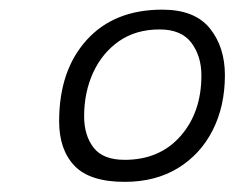

<svg xmlns="http://www.w3.org/2000/svg" viewBox="-20 -736 474 388"><path d="M232 -368.5Q161.5 -368.5 130.5 -401Q99.5 -433.5 99.5 -491Q99.5 -593.5 155 -655Q210.5 -716.5 308 -716.5Q373.5 -716.5 404 -678.8Q434.5 -641 434.5 -584Q434.5 -521.5 409.8 -472.8Q385 -424 339.5 -396.2Q294 -368.5 232 -368.5ZM232 -413Q302.5 -413 344.8 -461Q387 -509 387 -583.5Q387 -622.5 366.8 -649.5Q346.5 -676.5 302.5 -676.5Q254.5 -676.5 220.5 -652.8Q186.5 -629 168.2 -589.2Q150 -549.5 150 -501Q150 -462.5 169 -437.8Q188 -413 232 -413Z"/></svg>

Font: Grandstander ExtraLight
Style: Italic
Weight: 200
Italic angle: -15°
Designer: Tyler Finck
Foundry: Etcetera Type Co
Version: Version 1.200; ttfautohint (v1.8.3)